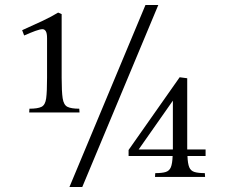

<svg xmlns="http://www.w3.org/2000/svg" viewBox="-20 -703 917 763"><path d="M256 40 558 -683H609L307 40ZM211 -653 225 -647V-394Q225 -339 229 -312.5Q233 -286 248 -278.5Q263 -271 295 -271L296 -256H96L97 -271Q130 -271 145 -278.5Q160 -286 163.5 -312.5Q167 -339 167 -394V-551Q167 -571 162 -579Q157 -587 149 -587Q139 -587 120 -580Q101 -573 76 -562L68 -583Q115 -604 150 -620.5Q185 -637 211 -653ZM596 0 597 -15Q624 -15 638.5 -19.5Q653 -24 659 -38.5Q665 -53 666 -83H491V-107L694 -396L724 -392V-109H797V-83H725Q726 -53 732 -38.5Q738 -24 753 -19.5Q768 -15 794 -15L795 0ZM667 -303 531 -109H667Z"/></svg>

Font: Gilda Display
Style: Regular
Weight: 400
Designer: Eduardo Rodriguez Tunni
Foundry: Eduardo Rodriguez Tunni
Version: Version 1.002; ttfautohint (v1.8.4.7-5d5b);gftools[0.9.22]